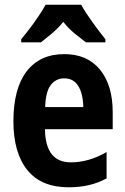

<svg xmlns="http://www.w3.org/2000/svg" viewBox="-20 -786 533 816"><path d="M253 -556Q351 -556 405 -490Q459 -424 459 -309V-237H171Q173 -96 281 -96Q358 -96 433 -140V-28Q365 10 272 10Q155 10 96 -63.5Q37 -137 37 -270Q37 -410 93.5 -483Q150 -556 253 -556ZM253 -453Q218 -453 196 -425Q174 -397 172 -331H334Q333 -387 313 -420Q293 -453 253 -453ZM325 -766Q343 -733 372 -693Q401 -653 428 -619V-606H345Q325 -621 298 -643Q271 -665 249 -693Q226 -665 199 -642.5Q172 -620 154 -606H70V-619Q86 -638 106.5 -665Q127 -692 145 -719Q163 -746 174 -766Z"/></svg>

Font: Noto Sans Sinhala UI Condensed
Style: Bold
Weight: 700
Width: 3
Designer: Jelle Bosma - Monotype Design Team
Foundry: Monotype Imaging Inc.
Version: Version 2.006; ttfautohint (v1.8.4.7-5d5b)